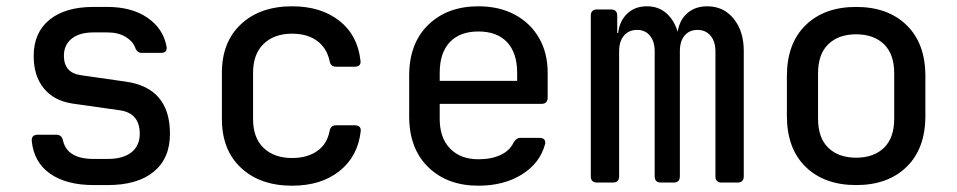

<svg xmlns="http://www.w3.org/2000/svg" viewBox="-20 -580 3040 610"><path d="M278 8Q191 8 139.5 -28Q88 -64 81 -131Q79 -152 100 -152H159Q176 -152 180 -134Q193 -75 278 -75H322Q371 -75 397.5 -96Q424 -117 424 -155Q424 -222 358 -230L210 -251Q151 -260 119 -299.5Q87 -339 87 -402Q87 -476 137 -517Q187 -558 277 -558H321Q398 -558 448 -524Q498 -490 509 -433Q513 -412 491 -412H430Q415 -412 409 -430Q401 -450 378 -463.5Q355 -477 321 -477H277Q232 -477 207.5 -457Q183 -437 183 -403Q183 -348 238 -341L377 -321Q520 -302 520 -155Q520 -77 468.5 -34.5Q417 8 322 8Z M908 10Q807 10 746 -46.5Q685 -103 685 -202V-349Q685 -447 746 -503.5Q807 -560 908 -560Q999 -560 1057.5 -514.5Q1116 -469 1125 -389Q1129 -368 1106 -368H1048Q1030 -368 1027 -387Q1018 -428 987 -450.5Q956 -473 908 -473Q851 -473 817.5 -440.5Q784 -408 784 -349V-202Q784 -142 817.5 -110Q851 -78 908 -78Q956 -78 987.5 -100Q1019 -122 1027 -163Q1030 -182 1048 -182H1106Q1128 -182 1126 -163Q1117 -83 1058.5 -36.5Q1000 10 908 10Z M1500 10Q1401 10 1340.5 -49Q1280 -108 1280 -210V-340Q1280 -442 1340.5 -501Q1401 -560 1500 -560Q1566 -560 1615.5 -533.5Q1665 -507 1692.5 -459.5Q1720 -412 1720 -349V-270Q1720 -250 1700 -250H1377V-202Q1377 -142 1410 -108Q1443 -74 1500 -74Q1541 -74 1570 -87.5Q1599 -101 1611 -126Q1620 -142 1633 -142H1693Q1715 -142 1712 -123Q1696 -62 1638.5 -26Q1581 10 1500 10ZM1377 -349V-323H1623V-349Q1623 -412 1591 -446Q1559 -480 1500 -480Q1441 -480 1409 -446Q1377 -412 1377 -349Z M1877 0Q1857 0 1857 -20V-530Q1857 -550 1877 -550H1921Q1941 -550 1941 -530V-475H1944Q1948 -513 1972.5 -536.5Q1997 -560 2035 -560Q2072 -560 2097 -538Q2122 -516 2133 -479Q2139 -517 2164 -538.5Q2189 -560 2227 -560Q2279 -560 2311 -520.5Q2343 -481 2343 -418V-20Q2343 0 2323 0H2273Q2253 0 2253 -20V-417Q2253 -448 2237.5 -466.5Q2222 -485 2196 -485Q2170 -485 2155 -467Q2140 -449 2140 -417V-20Q2140 0 2120 0H2080Q2060 0 2060 -20V-417Q2060 -448 2045 -466.5Q2030 -485 2004 -485Q1978 -485 1962.5 -467Q1947 -449 1947 -417V-20Q1947 0 1927 0Z M2700 8Q2599 8 2539.5 -50Q2480 -108 2480 -212V-338Q2480 -442 2539.5 -500Q2599 -558 2700 -558Q2801 -558 2860.5 -500Q2920 -442 2920 -338V-212Q2920 -108 2860.5 -50Q2801 8 2700 8ZM2700 -79Q2756 -79 2788.5 -110.5Q2821 -142 2821 -203V-347Q2821 -408 2788.5 -439.5Q2756 -471 2700 -471Q2644 -471 2611.5 -439.5Q2579 -408 2579 -347V-203Q2579 -142 2611.5 -110.5Q2644 -79 2700 -79Z"/></svg>

Font: Pitagon Sans Mono Medium
Style: Regular
Weight: 500
Monospace: yes
Designer: Travis Tran
Foundry: Pitagon
Version: Version 1.001; ttfautohint (v1.8.4.7-5d5b);gftools[0.9.26]